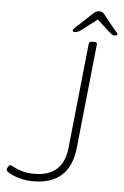

<svg xmlns="http://www.w3.org/2000/svg" viewBox="-58 -895 607 943"><g transform="rotate(5 245.5 -424.0)"><path d="M141 6Q109 6 78 -2Q47 -10 27 -21Q7 -32 7 -40Q7 -42 12 -52.5Q17 -63 22 -63Q28 -63 42.5 -55Q57 -47 82.5 -39Q108 -31 145 -31Q287 -31 301 -175L355 -690Q356 -702 372 -702H380Q397 -702 395 -690L341 -175Q321 6 141 6ZM283 -742Q271 -742 271 -749Q271 -754 276.5 -759Q282 -764 288 -770L363 -840Q378 -854 392 -854Q403 -854 408 -851Q413 -848 418 -842L477 -769Q482 -764 486.5 -758.5Q491 -753 491 -750Q491 -742 476 -742Q471 -742 466 -745Q461 -748 451 -757L389 -813L316 -757Q303 -747 296 -744.5Q289 -742 283 -742Z"/></g></svg>

Font: Asap Expanded Expanded Thin
Style: Italic
Weight: 100
Width: 7
Italic angle: -6°
Designer: Pablo Cosgaya
Foundry: Omnibus-Type
Version: Version 3.001; ttfautohint (v1.8.4.7-5d5b)